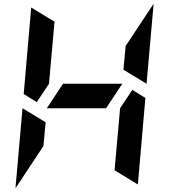

<svg xmlns="http://www.w3.org/2000/svg" viewBox="-20 -986 856 972"><path d="M94 -438 211 -367 200 -247 59 -34V-41ZM650 -531 716 -490 678 -52 560 -124 588 -438ZM517 -438H217L299 -562H599ZM166 -469 100 -510 138 -948 256 -876 228 -562ZM605 -633 616 -753 757 -966V-959L722 -562Z"/></svg>

Font: DSEG7 Modern Mini
Style: Bold Italic
Weight: 700
Italic angle: -5°
Designer: Keshikan(Twitter:@keshinomi_88pro)
Version: Version 0.46